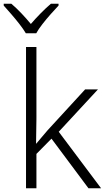

<svg xmlns="http://www.w3.org/2000/svg" viewBox="-52 -1013 566 1033"><path d="M144 -374Q144 -342 143 -307.5Q142 -273 142 -240H143Q156 -255 172.5 -275Q189 -295 204 -312L406 -532H475L264 -304L492 0H424L225 -267L144 -185V0H88V-760H144ZM87 -834Q74 -856 53 -883Q32 -910 9 -936.5Q-14 -963 -32 -983V-993H9Q36 -970 63.5 -941Q91 -912 114 -884Q138 -912 166.5 -941Q195 -970 222 -993H263V-983Q244 -963 220.5 -936.5Q197 -910 176 -883Q155 -856 143 -834Z"/></svg>

Font: Noto Sans Light
Style: Regular
Weight: 300
Designer: Monotype Design Team
Foundry: Monotype Imaging Inc.
Version: Version 2.007